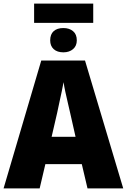

<svg xmlns="http://www.w3.org/2000/svg" viewBox="-20 -1055 710 1075"><path d="M502 -1035V-927H171V-1035ZM335 -898Q368 -898 389 -880.5Q410 -863 410 -829Q410 -798 389 -780Q368 -762 335 -762Q300 -762 280.5 -780Q261 -798 261 -829Q261 -863 280.5 -880.5Q300 -898 335 -898ZM470 0 438 -136H234L202 0H0L211 -716H456L670 0ZM373 -422Q368 -444 360.5 -476Q353 -508 346 -540Q339 -572 336 -595Q332 -573 325.5 -542Q319 -511 312 -479.5Q305 -448 300 -423L269 -289H403Z"/></svg>

Font: Noto Sans SemiCondensed Black
Style: Regular
Weight: 900
Width: 4
Designer: Monotype Design Team
Foundry: Monotype Imaging Inc.
Version: Version 2.013; ttfautohint (v1.8.4.7-5d5b)